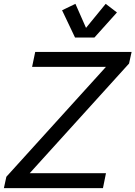

<svg xmlns="http://www.w3.org/2000/svg" viewBox="-47 -971 699 991"><path d="M-26.9 0 -14.2 -58.6 500 -626H118.7L134.8 -703.1H632.3L619.1 -643.1L106.4 -77.1H500L484.4 0ZM498.5 -951.2 556.6 -906.7 440.4 -777.3H340.3L273.4 -918L342.3 -951.2L397 -827.1Z"/></svg>

Font: Schibsted Grotesk
Style: Italic
Weight: 400
Italic angle: -12°
Designer: Bakken & Baeck AS, Henrik Kongsvoll
Foundry: Schibsted ASA
Version: Version 1.100; ttfautohint (v1.8.4.7-5d5b);gftools[0.9.25]